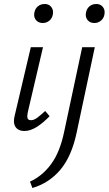

<svg xmlns="http://www.w3.org/2000/svg" viewBox="-20 -650 543 960"><path d="M102 5Q83 5 69.5 -3.5Q56 -12 51.5 -29.5Q47 -47 54 -74L134 -414H195L119 -89Q115 -71 117.5 -60Q120 -49 135 -49Q150 -49 166.5 -61.5Q183 -74 206 -95L228 -69Q194 -34 162.5 -14.5Q131 5 102 5ZM194 -535Q179 -535 168.5 -542Q158 -549 153.5 -561Q149 -573 152 -587Q155 -606 169 -618Q183 -630 203 -630Q218 -630 228 -623Q238 -616 242.5 -604Q247 -592 244 -577Q241 -559 227 -547Q213 -535 194 -535ZM301 8 391 -414H454L363 14Q338 132 282 198.5Q226 265 142 290L130 258Q192 230 236 170Q280 110 301 8ZM452 -535Q437 -535 426.5 -542Q416 -549 411.5 -561Q407 -573 410 -587Q413 -606 427 -618Q441 -630 461 -630Q476 -630 486 -623Q496 -616 500.5 -604Q505 -592 502 -577Q499 -559 485 -547Q471 -535 452 -535Z"/></svg>

Font: Ysabeau
Style: Italic
Weight: 400
Italic angle: -12°
Designer: Christian Thalmann (Catharsis Fonts)
Version: Version 2.000;gftools[0.9.27.dev2+g8671c4b]